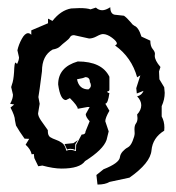

<svg xmlns="http://www.w3.org/2000/svg" viewBox="-20 -470 484 527"><path d="M191.4 -252.4Q196.8 -224.6 222.7 -224.6Q229.5 -229.5 229.5 -235.4Q229.5 -240.2 226.6 -245.1Q226.6 -258.3 213.9 -258.3Q209.5 -255.4 191.4 -252.4ZM85 -13.7 74.2 -36.1 72.8 -47.4 66.9 -46.4Q64 -60.5 50.3 -72.8L60.1 -88.9L47.4 -89.4Q32.7 -109.9 23.9 -125.5L21 -140.1Q21 -151.4 8.8 -174.8L19 -183.1L7.8 -185.1Q15.6 -199.2 15.6 -210L10.7 -231L12.7 -237.8Q17.1 -249 18.6 -272Q19.5 -298.3 22.5 -298.3L26.9 -294.4Q32.2 -305.2 32.2 -312.5L27.8 -332Q31.2 -347.7 39.8 -363.3Q48.3 -378.9 57.1 -378.9Q61.5 -378.9 65.9 -374.5V-386.7L111.8 -406.2V-418.9L124 -412.6Q147 -441.9 175.3 -446.8L198.2 -447.8Q218.8 -447.8 228.5 -444.3L243.2 -449.2Q251 -441.9 260.7 -441.9Q270 -441.9 282.7 -450.2Q282.7 -429.2 298.8 -429.2L320.3 -426.8Q328.1 -421.4 339.4 -408.2Q343.3 -402.3 348.6 -399.4Q360.4 -395 368.2 -369.6L392.6 -358.4Q392.6 -343.3 398.9 -335.7Q405.3 -328.1 405.3 -322.3L404.8 -316.9Q404.8 -304.2 420.4 -286.1L416.5 -273.9L417.5 -252.4L430.7 -230.5L432.1 -215.3Q432.1 -196.8 423.8 -178.7V-150.4Q431.2 -136.7 431.2 -120.1L430.7 -111.3Q398.9 -91.8 395.8 -57.1Q392.6 -22.5 335.4 17.6L280.8 29.3Q268.6 36.6 247.6 36.6L244.6 10.3L264.2 -5.4Q306.6 -22 309.1 -38.1Q310.1 -46.9 316.7 -54.2Q323.2 -61.5 330.8 -65.4Q338.4 -69.3 344 -83Q349.6 -96.7 349.6 -104L349.1 -115.2Q349.1 -126 353.3 -131.3Q357.4 -136.7 357.4 -146L356.4 -155.8Q367.7 -168 367.7 -181.2Q367.7 -193.8 356.4 -205.6Q369.1 -208.5 374 -220.7L355.5 -213.4L354 -228L365.2 -263.2L356.4 -257.8Q341.3 -312.5 295.9 -345.2Q300.8 -347.7 300.8 -350.6Q300.8 -356.4 287.4 -366.5Q273.9 -376.5 262.7 -376.5Q256.8 -376.5 245.6 -370.4Q234.4 -364.3 224.6 -364.3L183.1 -373.5Q175.3 -373.5 172.4 -368.2Q169.4 -362.8 160.4 -356Q151.4 -349.1 145 -342.8Q138.7 -336.4 124.5 -334Q95.2 -317.4 95.2 -274.4L88.9 -226.6L85.4 -203.6L88.9 -185.1L84.5 -158.7Q84.5 -151.4 92.3 -139.6Q100.1 -127.9 111.3 -112.8V-109.9Q111.3 -97.7 117.9 -93.5Q124.5 -89.4 133.3 -86.4Q142.1 -83.5 150.4 -77.6Q158.7 -71.8 162.1 -56.2Q167 -58.6 172.9 -58.6Q180.2 -58.6 188.5 -55.2L189 -72.3L204.1 -100.6Q214.8 -100.6 214.8 -109.4L226.1 -137.2Q215.3 -148.9 215.3 -156.7L226.1 -176.3H220.2L193.4 -171.4Q193.4 -179.2 171.9 -200.7L161.1 -195.3Q145.5 -195.3 139.6 -238.3Q139.6 -285.6 193.4 -301.3Q259.8 -301.3 280.3 -259.3V-224.1Q280.3 -219.2 274.4 -219.2Q274.4 -214.8 280.3 -214.8Q276.4 -185.5 269 -185.5L280.3 -166Q269 -146.5 269 -137.2L278.3 -109.4L272.5 -85.9Q263.2 -59.1 213.4 -27.8Q199.2 -7.3 148.9 -7.3Q127 -7.3 96.2 -15.6ZM157.2 -74.7 181.6 -77.1 193.8 -85.4 186.5 -73.7V-58.6Q180.2 -61.5 172.9 -61.5Q168.5 -61.5 164.1 -59.6Z"/></svg>

Font: Truetypewriter PolyglOTT
Style: Regular
Weight: 400
Designer: Sergey Beatoff a.k.a. Sam_T
Version: Version 3.76